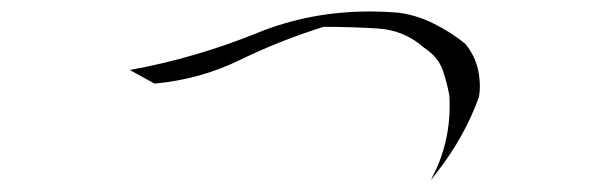

<svg xmlns="http://www.w3.org/2000/svg" viewBox="-20 -570 1040 330"><path d="M752.9 -388.7Q752.9 -322.8 723.6 -266.6Q722.2 -263.7 720.7 -260.3Q726.1 -267.6 731.4 -274.4Q778.3 -334.5 803.2 -403.3Q804.7 -413.1 804.7 -418Q804.7 -422.9 804.7 -425.5Q804.7 -428.2 804.2 -433.1Q801.8 -467.8 779.8 -494.6Q755.4 -514.6 725.3 -529.5Q695.3 -544.4 664.1 -548.3Q639.6 -550.3 615.7 -550.3Q513.2 -550.3 422.9 -513.7Q315.9 -470.2 203.1 -449.7L245.6 -426.3Q324.2 -433.6 392.1 -466.8Q460 -500 536.1 -523.9H537.1Q584 -523.9 629.4 -521Q674.8 -518.1 708.5 -488.3Q732.9 -472.2 740.7 -450Q748.5 -427.7 752.4 -405.3Q752.9 -396.5 752.9 -388.7Z"/></svg>

Font: Bakudai
Style: ExtraLight
Weight: 200
Version: Version 1.48